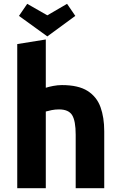

<svg xmlns="http://www.w3.org/2000/svg" viewBox="-20 -982 629 1002"><path d="M70 0V-752L219 -776V-524Q234 -529 257.5 -533.5Q281 -538 303 -538Q389 -538 437 -507.5Q485 -477 504.5 -423Q524 -369 524 -297V0H375V-279Q375 -351 356.5 -381Q338 -411 288 -411Q268 -411 250.5 -407.5Q233 -404 219 -400V0ZM227 -792 79 -899 122 -962 227 -902 330 -962 373 -899Z"/></svg>

Font: Ubuntu Sans ExtraBold
Style: Regular
Weight: 800
Designer: Dalton Maag Ltd
Foundry: Dalton Maag Ltd
Version: Version 1.006; ttfautohint (v1.8.4.7-5d5b)